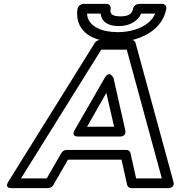

<svg xmlns="http://www.w3.org/2000/svg" viewBox="-20 -941 931 986"><path d="M630 -171H321C311 -171 300 -164 295 -155L220 -25H88L500 -686H631L811 -25H679L650 -155C648 -165 639 -171 630 -171ZM604 -121 633 9C635 18 644 25 654 25H841C884 25 870 -10 870 -10L676 -721C674 -729 666 -736 656 -736H493C485 -736 473 -730 467 -721L24 -10C-1 29 41 25 41 25H228C237 25 248 19 254 9L329 -121ZM381 -240H594C594 -240 631 -236 623 -274L563 -540C563 -540 543 -585 517 -540L364 -274C364 -274 341 -240 381 -240ZM427 -290 526 -464 566 -290ZM590 -807C639 -807 685 -827 705 -871H777C751 -810 671 -776 585 -776C497 -776 445 -807 431 -849C429 -856 427 -864 427 -871H497C502 -824 542 -807 590 -807ZM599 -857C553 -857 544 -871 548 -896C550 -907 543 -921 528 -921H408C397 -921 381 -911 378 -896C374 -871 376 -847 383 -826C406 -760 478 -726 576 -726C608 -726 640 -730 669 -738C744 -759 818 -808 834 -896C836 -907 828 -921 813 -921H692C681 -921 666 -911 663 -896C659 -872 643 -857 599 -857Z"/></svg>

Font: Asimov
Style: XWidOuIt
Weight: 500
Designer: Google
Version: Version 2.000980; 2014